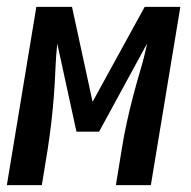

<svg xmlns="http://www.w3.org/2000/svg" viewBox="-36 -540 556 560"><path d="M-16 0 70 -520H174L234 -243L386 -520H490L404 0H302L319 -104Q325 -143 333.5 -181.5Q342 -220 352 -258.5Q362 -297 373.5 -335.5Q385 -374 393 -413L253 -156H187L131 -413Q127 -374 125.5 -335.5Q124 -297 121 -258.5Q118 -220 113.5 -181.5Q109 -143 103 -104L86 0Z"/></svg>

Font: Iosevka SS18 Semibold
Style: Italic
Weight: 600
Italic angle: -9°
Monospace: yes
Designer: Belleve Invis
Foundry: Belleve Invis
Version: Version 25.1.1; ttfautohint (v1.8.4)